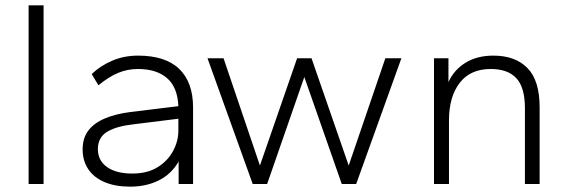

<svg xmlns="http://www.w3.org/2000/svg" viewBox="-20 -688 2126 718"><path d="M87 0V-668H143V0Z M467 10Q411 10 371 -7Q331 -24 310 -55.5Q289 -87 289 -129Q289 -172 310.5 -200Q332 -228 372 -245Q412 -262 467 -269L647 -291Q644 -362 604.5 -396Q565 -430 496 -430Q457 -430 422 -415.5Q387 -401 348 -369L323 -411Q355 -442 399.5 -461Q444 -480 496 -480Q599 -480 650.5 -430Q702 -380 702 -286V0H648V-84Q621 -37 574 -13.5Q527 10 467 10ZM475 -39Q531 -39 569 -62.5Q607 -86 627 -123Q647 -160 647 -199V-244L478 -223Q415 -216 380.5 -195Q346 -174 346 -130Q346 -88 380 -63.5Q414 -39 475 -39Z M925 0 756 -470H816L952 -69L1091 -470H1145L1284 -69L1421 -470H1481L1312 0H1258L1118 -400L979 0Z M1603 0V-470H1657V-381Q1678 -427 1721 -453.5Q1764 -480 1825 -480Q1907 -480 1952.5 -433.5Q1998 -387 1998 -287V0H1943V-283Q1943 -361 1911 -395.5Q1879 -430 1815 -430Q1739 -430 1699 -378Q1659 -326 1659 -238V0Z"/></svg>

Font: Gantari Light
Style: Regular
Weight: 300
Designer: Anugrah Pasau
Foundry: Lafontype
Version: Version 1.000; ttfautohint (v1.8.3)